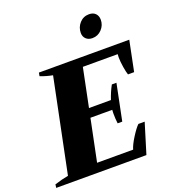

<svg xmlns="http://www.w3.org/2000/svg" viewBox="-186 -1054 1057 1176"><g transform="rotate(-20 342.5 -465.5)"><path d="M443 -840Q443 -877 467.5 -904Q492 -931 529 -931Q556 -931 571 -915.5Q586 -900 586 -875Q586 -839 561 -812.5Q536 -786 500 -786Q474 -786 458.5 -801Q443 -816 443 -840ZM708 -700 668 -503H628Q622 -519 616 -556Q610 -593 610 -621Q610 -636 611 -641H384L333 -391H476Q492 -439 514 -479H544L496 -243H466Q462 -272 462 -309Q462 -326 463 -332H321L265 -59H500Q508 -88 536.5 -133Q565 -178 584 -196H625L565 0H-23L-20 -22Q26 -37 70 -45L195 -655Q152 -663 115 -678L119 -700Z"/></g></svg>

Font: Trirong Black
Style: Italic
Weight: 900
Italic angle: -12°
Designer: Katatrad Team
Foundry: CadsonDemak
Version: Version 1.001